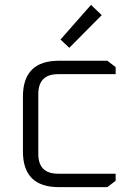

<svg xmlns="http://www.w3.org/2000/svg" viewBox="-20 -767 540 787"><path d="M74 -146V-371Q74 -518 221 -518H420L454 -492V-463H218Q137 -463 137 -381V-136Q137 -55 218 -55H454V-26L420 0H221Q74 0 74 -146ZM228 -605 353 -747 397 -705 264 -571Z"/></svg>

Font: Oxanium Light
Style: Regular
Weight: 300
Designer: Severin Meyer
Version: Version 1.000